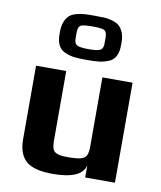

<svg xmlns="http://www.w3.org/2000/svg" viewBox="-86 -836 767 915"><g transform="rotate(10 297.5 -378.5)"><path d="M194 -567Q148 -584 148 -651V-663Q148 -691 156 -711.5Q164 -732 177 -743Q188 -753 209 -759Q230 -765 250 -766Q262 -767 297 -767Q331 -767 347.5 -766Q364 -765 384 -759Q405 -753 417 -742.5Q429 -732 438 -712Q446 -691 446 -663V-651Q446 -584 401 -567Q378 -558 356.5 -555.5Q335 -553 297 -553Q259 -553 237.5 -555.5Q216 -558 194 -567ZM367 -644V-671Q367 -691 362 -700Q357 -709 343 -712Q329 -715 297 -715Q265 -715 251 -712Q237 -709 232 -700Q227 -691 227 -671V-644Q227 -620 241 -612.5Q255 -605 297 -605Q339 -605 353 -612.5Q367 -620 367 -644ZM64 -129V-484H210V-149Q210 -121 215.5 -107Q221 -93 237.5 -87Q254 -81 288 -81Q331 -81 351 -86.5Q371 -92 378 -106Q385 -120 385 -149V-484H531V0H387V-59Q371 10 232 10Q139 10 101.5 -23.5Q64 -57 64 -129Z"/></g></svg>

Font: Play
Style: Bold
Weight: 700
Designer: Jonas Hecksher (Cyrillic expansion: Cyreal)
Foundry: Jonas Hecksher, Playtype, e-types AS
Version: Version 2.101; ttfautohint (v1.5.65-e2d9)